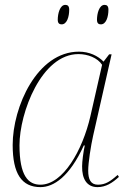

<svg xmlns="http://www.w3.org/2000/svg" viewBox="-20 -758 523 788"><path d="M394 -658C416 -658 425 -690 425 -718C425 -733 419 -738 409 -738C387 -738 378 -702 378 -677C378 -662 385 -658 394 -658ZM233 -658C255 -658 264 -690 264 -718C264 -733 258 -738 248 -738C226 -738 217 -702 217 -677C217 -662 224 -658 233 -658ZM146 10C200 10 265 -32 324 -161H328C322 -135 317 -94 317 -76C316 -23 337 10 380 10C414 10 441 -7 468 -32L463 -40C434 -15 414 0 382 0C352 0 342 -22 342 -58C342 -90 353 -160 362 -200L438 -535H428L405 -505C382 -529 346 -546 304 -546C132 -546 32 -319 32 -163C32 -45 69 10 146 10ZM146 0C96 0 60 -36 60 -162C60 -295 150 -536 302 -536C340 -536 380 -521 399 -492L351 -281C319 -142 239 0 146 0Z"/></svg>

Font: Noto Serif Display Thin
Style: Italic
Weight: 100
Italic angle: -12°
Designer: Monotype Design Team
Foundry: Monotype Imaging Inc.
Version: Version 2.009